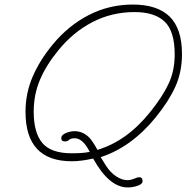

<svg xmlns="http://www.w3.org/2000/svg" viewBox="-20 -659 819 843"><path d="M541 164Q459 164 389 37Q337 49 295 49Q92 49 92 -168Q92 -249 123 -321.5Q154 -394 211 -463Q279 -546 369 -592.5Q459 -639 563 -639Q671 -639 725 -586Q779 -533 779 -422Q779 -342 749.5 -277.5Q720 -213 663 -143Q557 -13 422 31L445 68Q465 99 490.5 115.5Q516 132 539 132Q554 132 569 125.5Q584 119 591 119Q606 119 606 137Q606 149 584.5 156.5Q563 164 541 164ZM295 14Q321 14 339.5 12.5Q358 11 374 8Q344 -52 308 -52Q291 -52 283.5 -45Q276 -38 265 -38Q249 -38 249 -53Q249 -66 268.5 -74.5Q288 -83 308 -83Q342 -83 370 -57Q378 -49 387.5 -35Q397 -21 408 -1Q538 -40 640 -168Q694 -235 720.5 -292Q747 -349 747 -420Q747 -522 703 -564Q659 -606 571 -606Q471 -606 386 -562Q301 -518 236 -438Q182 -372 155 -307.5Q128 -243 128 -169Q128 -76 166 -31Q204 14 295 14Z"/></svg>

Font: Oooh Baby
Style: Regular
Weight: 400
Designer: Robert E. Leuschke
Foundry: Robert E. Leuschke
Version: Version 1.011; ttfautohint (v1.8.3)